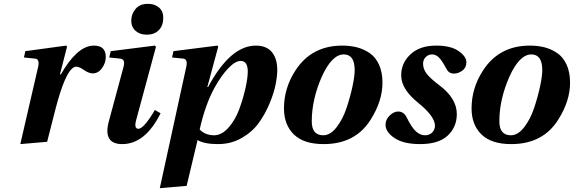

<svg xmlns="http://www.w3.org/2000/svg" viewBox="-20 -740 2995 1002"><path d="M86 12 179 -391Q188 -431 164 -434L105 -440L112 -473L325 -502L330 -497L293 -352H298Q337 -422 381 -462Q425 -502 470 -502Q532 -502 532 -443Q532 -412 512.5 -384.5Q493 -357 464 -357Q443 -357 416 -376Q393 -392 378 -392Q332 -392 281 -213Q271 -178 252.5 -104Q234 -30 226 0Z M548 -107 625 -392Q635 -431 608 -434L550 -440L558 -473L788 -502L794 -496L691 -115Q678 -68 702 -68Q718 -68 742 -97.5Q766 -127 788 -166L818 -149Q738 12 618 12Q516 12 548 -107ZM665 -632Q665 -667 687.5 -693.5Q710 -720 752 -720Q787 -720 809.5 -701Q832 -682 832 -647Q832 -606 808.5 -582.5Q785 -559 746 -559Q710 -559 687.5 -579Q665 -599 665 -632Z M814 242 952 -391Q961 -431 937 -434L878 -440L885 -473L1114 -502L1119 -497L1062 -286H1066Q1182 -502 1315 -502Q1371 -502 1399 -468Q1427 -434 1427 -374Q1427 -344 1418.5 -300Q1410 -256 1387 -200.5Q1364 -145 1330.5 -98.5Q1297 -52 1241.5 -20Q1186 12 1118 12Q1046 12 1011 -9L954 230ZM1022 -64Q1052 -34 1097 -34Q1137 -34 1172.5 -74Q1208 -114 1228.5 -170Q1249 -226 1261 -279.5Q1273 -333 1273 -367Q1273 -422 1236 -422Q1208 -422 1171.5 -384Q1135 -346 1100 -283Q1051 -194 1022 -64Z M1462 -174Q1462 -280 1521 -371Q1605 -502 1766 -502Q1808 -502 1843 -493Q1878 -484 1909 -463Q1940 -442 1958 -402.5Q1976 -363 1976 -308Q1976 -213 1914 -115Q1834 12 1669 12Q1565 12 1513.5 -38.5Q1462 -89 1462 -174ZM1607 -107Q1607 -34 1667 -34Q1704 -34 1736.5 -76Q1769 -118 1788.5 -176.5Q1808 -235 1819.5 -289Q1831 -343 1831 -374Q1831 -456 1774 -456Q1712 -456 1659 -339Q1607 -220 1607 -107Z M1992 -89Q1992 -116 2013.5 -137Q2035 -158 2058 -158Q2087 -158 2102 -128Q2128 -75 2150.5 -54.5Q2173 -34 2198 -34Q2221 -34 2235.5 -48.5Q2250 -63 2250 -86Q2247 -135 2164 -202Q2077 -272 2074 -340Q2071 -407 2120 -454.5Q2169 -502 2256 -502Q2333 -502 2373.5 -473.5Q2414 -445 2414 -415Q2414 -387 2393 -371.5Q2372 -356 2348 -356Q2322 -356 2309 -382Q2288 -422 2271.5 -439Q2255 -456 2235 -456Q2215 -456 2201 -441.5Q2187 -427 2188 -404Q2189 -377 2209 -352.5Q2229 -328 2273 -295Q2364 -226 2364 -145Q2364 -77 2316.5 -32.5Q2269 12 2172 12Q2086 12 2039 -19.5Q1992 -51 1992 -89Z M2441 -174Q2441 -280 2500 -371Q2584 -502 2745 -502Q2787 -502 2822 -493Q2857 -484 2888 -463Q2919 -442 2937 -402.5Q2955 -363 2955 -308Q2955 -213 2893 -115Q2813 12 2648 12Q2544 12 2492.5 -38.5Q2441 -89 2441 -174ZM2586 -107Q2586 -34 2646 -34Q2683 -34 2715.5 -76Q2748 -118 2767.5 -176.5Q2787 -235 2798.5 -289Q2810 -343 2810 -374Q2810 -456 2753 -456Q2691 -456 2638 -339Q2586 -220 2586 -107Z"/></svg>

Font: Heuristica
Style: Bold Italic
Weight: 700
Italic angle: -13°
Version: Version 1.0.2